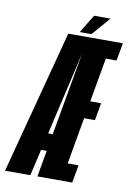

<svg xmlns="http://www.w3.org/2000/svg" viewBox="-131 -833 609 888"><g transform="rotate(10 173.0 -389.0)"><path d="M-43.5 0 134.5 -675H391L376 -591.5H325.5L289 -384.5H340L325.5 -302.5H274.5L236 -83.5H287L272 0H108.5L130.5 -124H104L75.5 0ZM123 -204.5H144.5L214 -598ZM185.5 -691.5 238 -777.5H315L240.5 -691.5Z"/></g></svg>

Font: Anybody UltraCondensed SemiBold
Style: Italic
Weight: 600
Width: 1
Italic angle: -10°
Designer: Tyler Finck
Foundry: Etcetera Type Company
Version: Version 1.010; ttfautohint (v1.8.3) -l 8 -r 50 -G 200 -x 14 